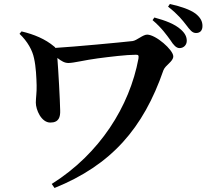

<svg xmlns="http://www.w3.org/2000/svg" viewBox="-20 -864 1040 954"><path d="M827 -664C842 -640 856 -625 872 -625C893 -625 908 -641 908 -661C908 -681 900 -698 879 -717C848 -745 802 -762 747 -777L738 -764C784 -725 808 -690 827 -664ZM905 -740C924 -715 935 -700 954 -700C975 -700 986 -713 986 -735C986 -757 977 -776 952 -796C925 -816 880 -832 824 -844L815 -831C866 -791 887 -763 905 -740ZM87 -708 77 -696C117 -658 141 -614 149 -575C159 -532 161 -476 162 -440C163 -406 158 -377 158 -354C158 -319 185 -255 230 -255C273 -255 280 -283 279 -315C278 -369 270 -514 265 -576C286 -560 301 -551 320 -551C346 -551 404 -566 466 -574C527 -582 609 -592 655 -592C668 -592 670 -589 668 -573C624 -336 476 -100 237 50L251 70C533 -44 692 -226 792 -515C802 -541 841 -558 841 -584C841 -616 754 -692 711 -692C690 -692 660 -663 639 -660C576 -653 354 -632 255 -626C254 -629 252 -631 249 -633C205 -670 150 -693 87 -708Z"/></svg>

Font: Noto Serif KR
Style: Bold
Weight: 700
Designer: Ryoko NISHIZUKA 西塚涼子 (kana & ideographs); Frank Grießhammer (Latin, Greek & Cyrillic); Wenlong ZHANG 张文龙 (bopomofo); San
Foundry: Adobe
Version: Version 2.001;hotconv 1.1.0;makeotfexe 2.6.0